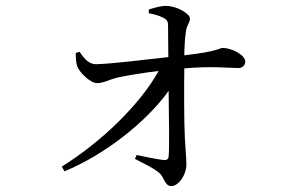

<svg xmlns="http://www.w3.org/2000/svg" viewBox="-20 -586 1040 649"><path d="M198 -7C335 -63 477 -176 550 -279C551 -189 553 -86 550 -57C549 -48 543 -44 534 -45C511 -47 474 -56 442 -62L436 -49C464 -34 498 -19 519 -1C536 15 537 43 559 43C584 43 610 5 610 -30C610 -54 607 -76 605 -117C602 -173 602 -288 603 -355C698 -363 754 -356 786 -356C800 -356 809 -366 809 -378C809 -400 763 -424 733 -424C722 -424 718 -412 603 -399C603 -424 605 -455 608 -476C611 -504 622 -507 622 -524C622 -539 579 -566 541 -566C519 -566 498 -558 483 -554V-541C500 -538 516 -534 530 -527C542 -521 548 -516 548 -501L549 -393C468 -384 355 -370 305 -369C282 -369 267 -384 249 -411L236 -407C236 -392 237 -373 241 -362C248 -342 285 -305 308 -305C330 -305 348 -317 382 -325C417 -332 464 -340 516 -346C454 -233 321 -105 189 -23Z"/></svg>

Font: Harano Aji Mincho KR
Style: Regular
Weight: 400
Foundry: Masamichi Hosoda
Version: HaranoAjiMinchoKR-Regular version 20230610;ttx 4.39.4